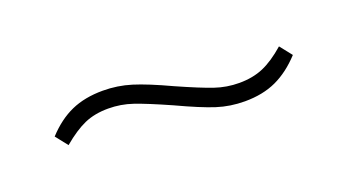

<svg xmlns="http://www.w3.org/2000/svg" viewBox="-26 -484 653 360"><g transform="rotate(-20 300.0 -304.0)"><path d="M293 -288Q248 -308 224.5 -316Q201 -324 176 -324Q149 -324 128.5 -315Q108 -306 83 -285L64 -309Q88 -335 115 -347Q142 -359 178 -359Q207 -359 234.5 -350.5Q262 -342 307 -321Q352 -301 375.5 -293Q399 -285 424 -285Q451 -285 472 -294Q493 -303 517 -324L536 -300Q512 -274 485 -261.5Q458 -249 422 -249Q393 -249 366.5 -257.5Q340 -266 293 -288Z"/></g></svg>

Font: Anuphan ExtraLight
Style: Regular
Weight: 200
Designer: Cadson Demak
Version: Version 3.001